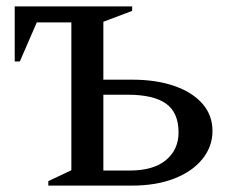

<svg xmlns="http://www.w3.org/2000/svg" viewBox="-20 -580 712 600"><path d="M393 0H131V-14L203 -48V-510H95L42 -388H26V-560H393V-546L303 -512V-331H394Q468 -331 524.5 -311.5Q581 -292 612.5 -256Q644 -220 644 -171Q644 -122 612.5 -83Q581 -44 524.5 -22Q468 0 393 0ZM379 -284H303V-47H384Q460 -47 499 -80Q538 -113 538 -166Q538 -228 499 -256Q460 -284 379 -284Z"/></svg>

Font: Spectral SC Medium
Style: Regular
Weight: 500
Designer: Jean-Baptiste Levee
Foundry: Production Type
Version: Version 2.001